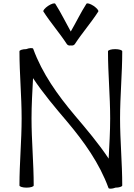

<svg xmlns="http://www.w3.org/2000/svg" viewBox="-20 -1106 797 1145"><path d="M427 -844C470 -910 523 -970 566 -1037C570 -1043 557 -1058 538 -1071C518 -1084 499 -1090 495 -1083C461 -1030 434 -973 402 -918C371 -973 344 -1030 310 -1083C306 -1090 287 -1084 267 -1071C248 -1058 235 -1043 239 -1037C282 -970 335 -910 378 -844C383 -836 392 -833 402 -835C413 -833 422 -836 427 -844ZM709 0C709 -133 696 -267 696 -400C696 -533 709 -667 709 -800C709 -807 690 -813 667 -813C643 -813 624 -807 624 -800C624 -667 637 -533 637 -400C637 -320 632 -240 628 -160C570 -248 493 -339 425 -419C324 -539 232 -667 178 -815C176 -821 157 -821 136 -813C115 -813 96 -807 96 -800C96 -667 109 -533 109 -400C109 -267 96 -133 96 0C96 7 115 13 138 13C162 13 181 7 181 0C181 -133 168 -267 168 -400C168 -480 173 -560 177 -640C235 -552 312 -461 380 -381C481 -261 573 -133 627 15C629 21 648 21 669 13C690 13 709 7 709 0Z"/></svg>

Font: Nupuram Expanded Light
Style: Regular
Weight: 300
Width: 7
Designer: Santhosh Thottingal (santhosh.thottingal@gmail.com)
Foundry: SMC
Version: Version 1.000